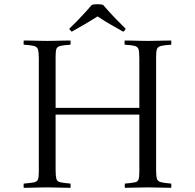

<svg xmlns="http://www.w3.org/2000/svg" viewBox="-20 -894 929 915"><path d="M93 1Q92 -9 93 -19Q127 -22 142 -25Q157 -28 161 -39.5Q165 -51 165 -77V-614Q165 -645 161 -658Q157 -671 142 -675Q127 -679 93 -681Q92 -691 93 -701Q108 -701 129 -700.5Q150 -700 171 -699.5Q192 -699 205 -699Q218 -699 239 -699.5Q260 -700 281.5 -700.5Q303 -701 316 -701Q317 -691 316 -681Q282 -679 267 -675Q252 -671 248.5 -660Q245 -649 245 -623V-380H644V-614Q644 -645 640.5 -658Q637 -671 622.5 -675Q608 -679 574 -681Q573 -691 574 -701Q588 -701 608.5 -700.5Q629 -700 650.5 -699.5Q672 -699 685 -699Q706 -699 740 -700Q774 -701 796 -701Q797 -691 796 -681Q762 -679 747 -675Q732 -671 728 -660Q724 -649 724 -623V-86Q724 -56 727.5 -43Q731 -30 746 -26Q761 -22 796 -19Q797 -9 796 1Q774 1 739 0Q704 -1 684 -1Q664 -1 630.5 0Q597 1 575 1Q574 -9 575 -19Q608 -22 622.5 -25Q637 -28 640.5 -39.5Q644 -51 644 -77V-348H245V-86Q245 -56 248.5 -42.5Q252 -29 267 -25.5Q282 -22 316 -19Q317 -9 316 1Q302 1 280.5 0.5Q259 0 238.5 -0.5Q218 -1 204 -1Q191 -1 170 -0.5Q149 0 128.5 0.5Q108 1 93 1ZM445 -816Q419 -799 385.5 -779.5Q352 -760 322 -743Q318 -746 315 -749.5Q312 -753 310 -757Q327 -773 347 -793.5Q367 -814 386 -835Q405 -856 418 -871Q429 -874 445 -874Q459 -874 471 -871Q484 -856 503 -835Q522 -814 542.5 -793.5Q563 -773 579 -757Q577 -753 574 -749Q571 -745 567 -743Q537 -760 504 -779Q471 -798 445 -816Z"/></svg>

Font: Castoro Titling
Style: Regular
Weight: 400
Version: Version 2.04